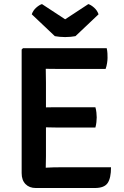

<svg xmlns="http://www.w3.org/2000/svg" viewBox="-20 -919 608 940"><path d="M86 -676.5 92.5 -683H204V-584Q204 -563 204.5 -549Q205 -535 205 -514.5V-154.5Q205 -139.5 204.5 -126.8Q204 -114 204 -98.5V1.5H155.5Q123.5 1.5 104.8 -17.8Q86 -37 86 -71.5ZM447 -394Q450.5 -382.5 452 -368.2Q453.5 -354 453.5 -344.5Q453.5 -334.5 452 -320.8Q450.5 -307 447 -294.5H268.5Q257 -294.5 238 -295Q219 -295.5 198.8 -295.8Q178.5 -296 163 -296V-392.5Q178.5 -393 198.8 -393.2Q219 -393.5 238 -393.8Q257 -394 268.5 -394ZM502.5 -683Q505.5 -669.5 506 -657.5Q506.5 -645.5 506.5 -635.5Q506.5 -625 504.2 -610Q502 -595 497 -581.5H268.5Q257 -581.5 238 -581.8Q219 -582 198.8 -582.2Q178.5 -582.5 163 -583V-683ZM523.5 -100Q523.5 -47 507 -22.8Q490.5 1.5 444 1.5H163V-95.5Q189.5 -97 214.5 -98.5Q239.5 -100 272 -100ZM412.5 -899Q425.5 -895 440.8 -881.5Q456 -868 462.5 -849L349.5 -742Q339.5 -740 326 -738.8Q312.5 -737.5 299 -737.5Q285.5 -737.5 272 -738.8Q258.5 -740 248.5 -742L135.5 -849Q142 -868 157.2 -881.5Q172.5 -895 185.5 -899L299 -824.5Z"/></svg>

Font: Signika Medium
Style: Regular
Weight: 500
Designer: Anna Giedry
Foundry: Anna Giedry
Version: Version 2.000